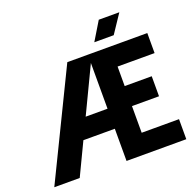

<svg xmlns="http://www.w3.org/2000/svg" viewBox="-150 -1041 1214 1197"><g transform="rotate(-20 457.5 -443.0)"><path d="M10 0 352.9 -705H514.1L513 -649.9H489.3L178.7 0ZM231 -213.6V-346.5H543.7V-213.6ZM489.3 0V-705H883.6V-572.1H573.5L638.1 -662V-42L573.5 -132.9H885.8V0ZM584 -309.7V-442.6H817.5V-309.7ZM627.7 -886.5H764.1L682.3 -764H553.5Z"/></g></svg>

Font: TikTok Sans Light
Style: Regular
Weight: 300
Version: Version 4.000